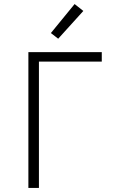

<svg xmlns="http://www.w3.org/2000/svg" viewBox="-20 -927 590 947"><path d="M120 0V-670H482V-623H172V0ZM267 -736 231 -764 348 -907 391 -873Z"/></svg>

Font: Lode Dark Term
Style: Regular
Weight: 400
Monospace: yes
Designer: Belleve Invis
Foundry: Belleve Invis
Version: Version 29.2.0